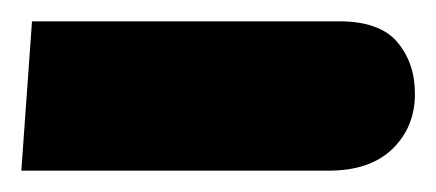

<svg xmlns="http://www.w3.org/2000/svg" viewBox="-20 -155 409 180"><path d="M0 5 10 -135H298Q336 -135 352.5 -115.5Q369 -96 369 -67Q369 -36 348 -15.5Q327 5 288 5Z"/></svg>

Font: Farlight84_Sys_V01
Style: Bold
Weight: 700
Designer: Monotype Design Team, Nadine Chahine and Nizar Qandah
Foundry: Monotype Imaging Inc.
Version: Version 2.004;October 31, 2024;FontCreator 14.0.0.2814 64-bi